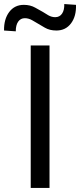

<svg xmlns="http://www.w3.org/2000/svg" viewBox="-59 -930 396 950"><path d="M93 0V-705H186V0ZM19 -775 -39 -779Q-40 -835 -13.5 -870.5Q13 -906 59 -906Q91 -906 115.5 -892Q140 -878 153 -871Q162 -865 179 -855Q196 -845 214 -845Q236 -845 248 -862.5Q260 -880 259 -910L317 -906Q319 -850 292.5 -814.5Q266 -779 220 -779Q187 -779 163 -793Q139 -807 129 -813Q118 -820 100 -830Q82 -840 64 -840Q43 -840 31 -823Q19 -806 19 -775Z"/></svg>

Font: Nunito Sans 7pt Condensed Medium
Style: Regular
Weight: 500
Width: 3
Designer: Vernon Adams
Foundry: Vernon Adams
Version: Version 3.101;gftools[0.9.27]